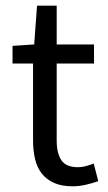

<svg xmlns="http://www.w3.org/2000/svg" viewBox="-20 -642 378 674"><path d="M235 12Q196 12 169.5 0Q143 -12 126.5 -33Q110 -54 103 -84Q96 -114 96 -150V-419H24V-481L100 -486L110 -622H179V-486H310V-419H179V-149Q179 -104 195.5 -79.5Q212 -55 254 -55Q267 -55 282 -59Q297 -63 309 -68L325 -6Q305 1 281.5 6.5Q258 12 235 12Z"/></svg>

Font: CV Source Sans
Style: Regular
Weight: 400
Designer: Paul D. Hunt
Foundry: Adobe Systems Incorporated
Version: Version 3.001